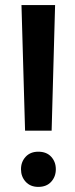

<svg xmlns="http://www.w3.org/2000/svg" viewBox="-20 -731 297 759"><path d="M197.8 -710.9 184.1 -214.4H79.1L64.9 -710.9ZM63 -62Q63 -91.3 81.5 -111.3Q100.1 -131.3 131.3 -131.3Q164.1 -131.3 182.4 -111.3Q200.7 -91.3 200.7 -62Q200.7 -32.7 182.4 -12.5Q164.1 7.8 131.3 7.8Q100.1 7.8 81.5 -12.5Q63 -32.7 63 -62Z"/></svg>

Font: Roboto Condensed SemiBold
Style: Regular
Weight: 600
Designer: Christian Robertson
Foundry: Google
Version: Version 3.008; 2023